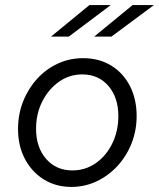

<svg xmlns="http://www.w3.org/2000/svg" viewBox="-20 -726 626 756"><path d="M261 10Q200 10 152.5 -19.5Q105 -49 78 -100.5Q51 -152 51 -218Q51 -276 71 -326.5Q91 -377 126 -415.5Q161 -454 207.5 -475.5Q254 -497 307 -497Q370 -497 417.5 -468Q465 -439 491.5 -387.5Q518 -336 518 -269Q518 -212 498 -161.5Q478 -111 442.5 -72.5Q407 -34 360.5 -12Q314 10 261 10ZM265 -55Q316 -55 357 -83.5Q398 -112 422 -161Q446 -210 446 -269Q446 -342 407 -387.5Q368 -433 304 -433Q253 -433 212 -404Q171 -375 146.5 -326.5Q122 -278 122 -219Q122 -146 161.5 -100.5Q201 -55 265 -55ZM332 -706H416L251 -582H181ZM502 -706H586L419 -582H351Z"/></svg>

Font: Red Hat Text
Style: Italic
Weight: 300
Italic angle: -12°
Designer: Pentagram, MCKL
Foundry: Pentagram, MCKL
Version: Version 1.023